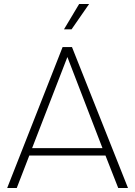

<svg xmlns="http://www.w3.org/2000/svg" viewBox="-20 -943 678 963"><path d="M16 0 294 -707H341L622 0H573L509 -163H127L64 0ZM141 -200H494L318 -657ZM301 -796 377 -923H427L339 -796Z"/></svg>

Font: Onest Thin
Style: Regular
Weight: 250
Designer: Dmitri Voloshin, Andrey Kudryavtsev
Foundry: Dmitri Voloshin, Andrey Kudryavtsev
Version: Version 1.000;gftools[0.9.33]